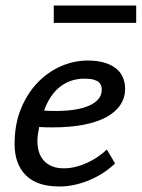

<svg xmlns="http://www.w3.org/2000/svg" viewBox="-20 -657 507 687"><path d="M32.2 0ZM391.6 -72.3Q375.5 -56.2 353.5 -41.3Q331.5 -26.4 305.7 -14.9Q279.8 -3.4 251 3.4Q222.2 10.3 192.4 10.3Q112.3 10.3 72.3 -30Q32.2 -70.3 32.2 -141.6Q32.2 -211.9 54.7 -267.1Q77.1 -322.3 114 -360.8Q150.9 -399.4 197.8 -419.9Q244.6 -440.4 293.5 -440.4Q329.6 -440.4 355.2 -432.4Q380.9 -424.3 397 -410.6Q413.1 -397 420.4 -378.4Q427.7 -359.9 427.7 -339.4Q427.7 -308.1 411.1 -282.5Q394.5 -256.8 362.1 -238.8Q329.6 -220.7 280.8 -210.9Q231.9 -201.2 167.5 -201.2Q156.2 -201.2 144.8 -201.4Q133.3 -201.7 120.1 -202.6Q117.2 -188.5 115.5 -175.5Q113.8 -162.6 113.8 -153.3Q113.8 -131.3 119.4 -113.3Q125 -95.2 136.7 -82.3Q148.4 -69.3 166.3 -62Q184.1 -54.7 208.5 -54.7Q229 -54.7 250 -59.8Q271 -64.9 291.3 -74.2Q311.5 -83.5 329.6 -95.7Q347.7 -107.9 362.3 -122.1ZM282.2 -375.5Q232.4 -375.5 195.3 -346.9Q158.2 -318.4 137.7 -261.2Q185.1 -258.3 223.1 -261.7Q261.2 -265.1 288.1 -274.7Q314.9 -284.2 329.6 -299.6Q344.2 -314.9 344.2 -336.4Q344.2 -343.8 341.8 -350.8Q339.4 -357.9 332.8 -363.5Q326.2 -369.1 314 -372.3Q301.8 -375.5 282.2 -375.5ZM172.4 -637.2H467.3V-575.2H172.4Z"/></svg>

Font: PT Astra Sans
Style: Italic
Weight: 400
Italic angle: -16°
Designer: A.Korolkova, I. Chaeva
Foundry: ParaType Ltd
Version: Version 1.001; ttfautohint (v1.6)